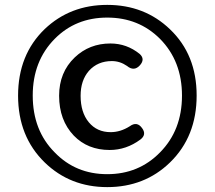

<svg xmlns="http://www.w3.org/2000/svg" viewBox="-20 -755 879 786"><path d="M419 11Q267 11 163 -90Q54 -196 54 -363.5Q54 -531 163 -636Q267 -735 419 -735Q572 -735 676 -635Q785 -531 785 -364Q785 -196 676 -90Q572 11 419 11ZM419 -42Q548 -42 635 -131Q725 -222 725 -363.5Q725 -505 635 -596Q548 -683 419 -683Q290 -683 204 -596Q114 -505 114 -364Q114 -221 204 -131Q290 -42 419 -42ZM429 -141Q339 -141 282 -200Q222 -263 222 -363Q222 -459 286 -520Q346 -577 432 -577Q499 -577 552 -534Q575 -513 553 -488Q529 -461 500 -485Q471 -505 438 -505Q380 -505 344 -465Q310 -426 310 -363Q310 -295 343.5 -254.5Q377 -214 433 -214Q473 -214 511 -238Q541 -260 562 -230Q581 -204 555 -184Q497 -141 429 -141Z"/></svg>

Font: GenSenRounded TW M
Style: Regular
Weight: 500
Version: Version 1.501;PS 1;hotconv 16.6.51;makeotf.lib2.5.65220